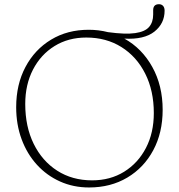

<svg xmlns="http://www.w3.org/2000/svg" viewBox="-20 -852 829 890"><path d="M391 -714Q437.5 -714 480.5 -703Q561 -692 606.5 -698.5Q652 -705 671 -727Q690 -749 690 -784.5V-804.5Q690 -832.5 717 -832.5Q728.5 -832.5 735.8 -824.8Q743 -817 743 -802.5Q743 -743 695.8 -705.5Q648.5 -668 556.5 -673Q638 -628 686 -541.5Q734 -455 734 -343Q734 -237 690.5 -155.8Q647 -74.5 570 -28.8Q493 17 393 17Q320 17 258.2 -10.8Q196.5 -38.5 151 -88.5Q105.5 -138.5 80.2 -206.5Q55 -274.5 55 -355Q55 -460.5 98 -541.5Q141 -622.5 216.8 -668.2Q292.5 -714 391 -714ZM693 -328Q693 -431.5 653.2 -510.5Q613.5 -589.5 543 -633.8Q472.5 -678 380 -678Q296.5 -678 232.8 -638.5Q169 -599 133 -529.5Q97 -460 97 -370Q97 -265 136.2 -185.2Q175.5 -105.5 245.2 -60.8Q315 -16 407 -16Q491 -16 555.5 -56Q620 -96 656.5 -166.2Q693 -236.5 693 -328Z"/></svg>

Font: Fraunces 9pt S100 Thin
Style: Regular
Weight: 100
Version: Version 1.000; ttfautohint (v1.8.3)